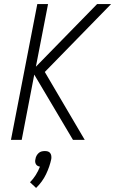

<svg xmlns="http://www.w3.org/2000/svg" viewBox="-20 -690 590 947"><path d="M34 0 164 -670H217L157 -361L459 -670H528L201 -335L398 0H340L149 -322L87 0ZM158 237 128 209Q144 193 156.5 173Q169 153 177 132Q171 131 165.5 128Q160 125 157 119.5Q154 114 153.5 107.5Q153 101 155 94Q156 86 160 78.5Q164 71 170.5 65Q177 59 185 57Q193 55 201 55Q209 55 216 57Q223 59 227.5 65Q232 71 233 78.5Q234 86 233 94Q225 132 207 169.5Q189 207 158 237Z"/></svg>

Font: Lode Dark Term
Style: Italic
Weight: 400
Italic angle: -11°
Monospace: yes
Designer: Belleve Invis
Foundry: Belleve Invis
Version: Version 29.2.0